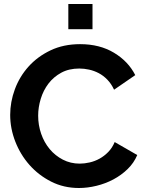

<svg xmlns="http://www.w3.org/2000/svg" viewBox="-20 -935 726 961"><path d="M31 -360Q31 -425 54.5 -488.5Q78 -552 123 -602Q168 -652 233 -683Q298 -714 381 -714Q479 -714 550.5 -671Q622 -628 657 -559L551 -486Q537 -516 517 -536.5Q497 -557 474 -569Q451 -581 426 -586.5Q401 -592 377 -592Q325 -592 286.5 -571Q248 -550 222.5 -516.5Q197 -483 184 -440.5Q171 -398 171 -356Q171 -309 186 -265.5Q201 -222 228.5 -189Q256 -156 294.5 -136Q333 -116 379 -116Q403 -116 429 -122Q455 -128 478.5 -141Q502 -154 522 -174.5Q542 -195 554 -224L667 -159Q650 -119 618.5 -88.5Q587 -58 547.5 -37Q508 -16 463 -5Q418 6 375 6Q299 6 236 -26Q173 -58 127.5 -109.5Q82 -161 56.5 -226.5Q31 -292 31 -360ZM322 -789V-915H443V-789Z"/></svg>

Font: Oxford Sans
Style: Bold
Weight: 700
Designer: Matt McInerney, Pablo Impallari, Rodrigo Fuenzalida
Foundry: Matt McInerney, Pablo Impallari, Rodrigo Fuenzalida
Version: Version 3.000g; ttfautohint (v1.5) -l 8 -r 28 -G 28 -x 14 -D